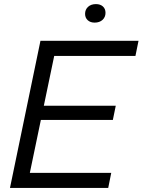

<svg xmlns="http://www.w3.org/2000/svg" viewBox="-20 -931 706 951"><path d="M29.4 0 180.4 -729H666.1L650.9 -654.1H227.6L253.7 -678.9L123.1 -52.3L107.9 -74.9H531L516 0ZM165.1 -337.1 177.4 -407.4H553.4L539 -337.1ZM448.7 -819Q427.3 -819 414.4 -831Q401.4 -843 401.4 -862.3Q401.4 -883.4 416.1 -897.1Q430.9 -910.7 455.3 -910.7Q476.7 -910.7 489.6 -899.1Q502.6 -887.4 502.6 -867.4Q502.6 -846.3 487.9 -832.6Q473.1 -819 448.7 -819Z"/></svg>

Font: Mona Sans
Style: Italic
Weight: 200
Italic angle: -11.6951°
Designer: Deni Anggara
Foundry: GitHub
Version: Version 2.000